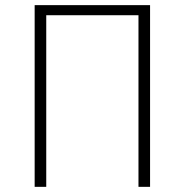

<svg xmlns="http://www.w3.org/2000/svg" viewBox="-20 -724 715 744"><path d="M114.3 0V-704.1H561.5V0H516.6V-665H159.2V0Z"/></svg>

Font: Gothic A1 ExtraLight
Style: Regular
Weight: 275
Designer: HanYang I&C Co.,Ltd.
Foundry: HanYang I&C Co.,Ltd.
Version: Version 2.50